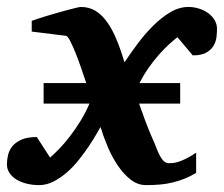

<svg xmlns="http://www.w3.org/2000/svg" viewBox="-38 -520 644 552"><path d="M361.8 -222.2Q369.6 -199.7 379.6 -172.9Q389.6 -146 398.9 -125Q405.8 -109.9 410.9 -96.4Q416 -83 421.4 -72.8Q426.8 -62.5 433.1 -56.6Q439.5 -50.8 448.2 -50.8Q452.1 -50.8 458.7 -51.3Q465.3 -51.8 474.6 -54.7Q483.9 -57.6 496.6 -63.7Q509.3 -69.8 525.9 -81.1V-22.9Q508.8 -12.7 492.2 -6.1Q475.6 0.5 458.5 4.6Q441.4 8.8 422.6 10.5Q403.8 12.2 381.8 12.2Q357.4 12.2 336.9 -4.2Q316.4 -20.5 299.8 -45.4Q283.2 -70.3 271 -99.6Q258.8 -128.9 251 -154.8Q247.1 -148.4 238.8 -133.8Q230.5 -119.1 218 -100.6Q205.6 -82 189.9 -62Q174.3 -42 155.8 -25.6Q137.2 -9.3 116.7 1.5Q96.2 12.2 74.2 12.2Q56.6 12.2 40 8.3Q23.4 4.4 10.5 -3.2Q-2.4 -10.7 -10.3 -22Q-18.1 -33.2 -18.1 -47.9Q-18.1 -59.6 -15.1 -73.2Q-12.2 -86.9 -3.2 -98.6Q5.9 -110.4 22.9 -118.2Q40 -126 67.9 -126L106 -66.9Q118.2 -77.6 133.1 -93Q147.9 -108.4 163.1 -128.2Q178.2 -147.9 192.9 -171.4Q207.5 -194.8 219.2 -222.2H87.4V-281.2H210Q203.1 -302.2 194.8 -325.9Q186.5 -349.6 178.5 -369.6Q170.4 -389.6 163.3 -403.1Q156.2 -416.5 151.9 -417L53.2 -429.2V-460Q59.1 -462.4 71 -466.3Q83 -470.2 97.7 -474.6Q112.3 -479 127.9 -483.4Q143.6 -487.8 157.2 -491.5Q170.9 -495.1 181.2 -497.6Q191.4 -500 194.8 -500Q218.3 -500 236.6 -488.8Q254.9 -477.5 269.8 -456.8Q284.7 -436 296.9 -406.7Q309.1 -377.4 319.8 -340.8Q337.4 -367.2 358.4 -395.3Q379.4 -423.3 403.1 -446.8Q426.8 -470.2 452.1 -485.1Q477.5 -500 503.9 -500Q519 -500 533.9 -495.4Q548.8 -490.7 560.3 -482.4Q571.8 -474.1 578.9 -462.4Q585.9 -450.7 585.9 -437Q585.9 -427.2 584.5 -414.1Q583 -400.9 576.4 -389.2Q569.8 -377.4 555.7 -369.1Q541.5 -360.8 516.1 -360.8L472.2 -413.1Q461.4 -404.8 447.5 -392.1Q433.6 -379.4 418.7 -362.5Q403.8 -345.7 389.4 -325.2Q375 -304.7 362.8 -281.2H480V-222.2Z"/></svg>

Font: Charis SIL CyrE
Style: Bold Italic
Weight: 700
Italic angle: -11°
Foundry: SIL International
Version: Version 5.000